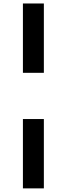

<svg xmlns="http://www.w3.org/2000/svg" viewBox="-20 -844 376 1080"><path d="M226.7 -824.4V-434.4H108.9V-824.4ZM226.7 -174.4V215.6H108.9V-174.4Z"/></svg>

Font: Paperlogy 6 SemiBold
Style: Regular
Weight: 600
Designer: redesigned by Lee Juim, glyphs from Gmarket Sans & Montserrat
Foundry: PT&
Version: Version 1.001